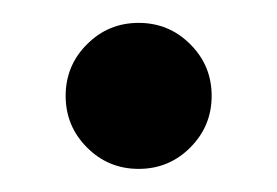

<svg xmlns="http://www.w3.org/2000/svg" viewBox="-20 -349 241 167"><path d="M100.6 -202.1Q74.2 -202.1 55.7 -220.7Q37.1 -239.3 37.1 -265.6Q37.1 -292 55.7 -310.5Q74.2 -329.1 100.6 -329.1Q127 -329.1 145.5 -310.5Q164.1 -292 164.1 -265.6Q164.1 -239.3 145.5 -220.7Q127 -202.1 100.6 -202.1Z"/></svg>

Font: Reddit Sans
Style: Regular
Weight: 400
Designer: Stephen Hutchings
Foundry: Reddit
Version: Version 1.014